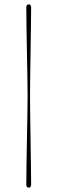

<svg xmlns="http://www.w3.org/2000/svg" viewBox="-20 -744 262 876"><path d="M106 -306Q106 -339 105 -390.5Q104 -442 103 -500.5Q102 -559 101 -614.2Q100 -669.5 100 -710Q100 -724 111 -724Q122 -724 122 -710Q122 -675.5 121.2 -622Q120.5 -568.5 119.5 -509Q118.5 -449.5 117.8 -395.5Q117 -341.5 117 -306Q117 -270.5 117.8 -216.5Q118.5 -162.5 119.5 -103Q120.5 -43.5 121.2 10Q122 63.5 122 98Q122 112 111 112Q100 112 100 98Q100 57.5 101 2.2Q102 -53 103 -111.5Q104 -170 105 -221.5Q106 -273 106 -306Z"/></svg>

Font: Fraunces 144pt S000
Style: Regular
Weight: 400
Version: Version 1.000; ttfautohint (v1.8.3)